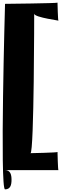

<svg xmlns="http://www.w3.org/2000/svg" viewBox="-23 -959 508 1449"><path d="M15 -930C15 -930 -25 470 15 470C55 470 64 438 64 398C64 358 55 325 15 325H418C414 325 411 188 411 188C411 193 207 197 207 197C235 197 235 -886 235 -856C235 -826 446 -802 418 -802C414 -802 411 -939 411 -939C411 -934 15 -930 15 -930Z"/></svg>

Font: PlasticEraser
Style: Regular
Weight: 400
Foundry: Cannot Into Space Fonts
Version: Version 0.43